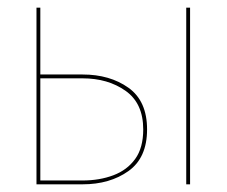

<svg xmlns="http://www.w3.org/2000/svg" viewBox="-20 -480 590 500"><path d="M465 -460H475V0H465ZM75 -460H85V-286H195Q266 -286 314.5 -251.5Q363 -217 363 -143Q363 -69 314.5 -34.5Q266 0 195 0H75ZM195 -276H85V-10H195Q239 -10 275 -23.5Q311 -37 332 -66Q353 -95 353 -143Q353 -211 307 -243.5Q261 -276 195 -276Z"/></svg>

Font: Jost* Hairline
Style: Regular
Weight: 100
Version: Version 3.7